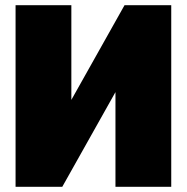

<svg xmlns="http://www.w3.org/2000/svg" viewBox="-20 -720 720 740"><path d="M640 0H425V-365L220 0H40V-700H255V-335L460 -700H640Z"/></svg>

Font: Tektur Black
Style: Regular
Weight: 900
Designer: Adam Jagosz
Foundry: Adam Jagosz
Version: Version 1.005;gftools[0.9.30]